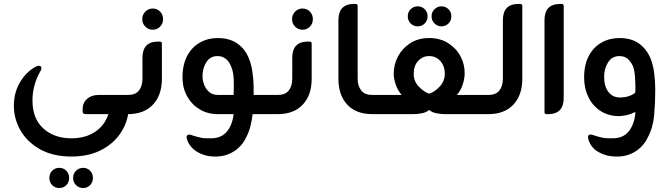

<svg xmlns="http://www.w3.org/2000/svg" viewBox="-20 -576 3376 969"><path d="M480 -97H653L652 -6L627 -2Q618 56 582 105Q546 154 485 184Q424 214 340 214Q247 214 181.5 177Q116 140 82.5 80.5Q49 21 50 -46Q51 -113 83.5 -165Q116 -217 162 -240Q170 -244 176 -244Q190 -244 189 -231Q189 -224 184 -217Q163 -181 153 -141.5Q143 -102 144 -64Q145 24 199.5 73Q254 122 340 122Q410 122 459 90Q508 58 527 0H415Q405 0 401 -3Q397 -6 397 -17V-25Q397 -57 419.5 -77Q442 -97 480 -97ZM279 271Q300 271 314.5 285.5Q329 300 329 322Q329 344 314.5 358.5Q300 373 279 373Q258 373 243.5 358.5Q229 344 229 322Q229 300 243.5 285.5Q258 271 279 271ZM400 271Q420 271 434.5 285.5Q449 300 449 322Q449 344 434.5 358.5Q420 373 400 373Q379 373 364 358.5Q349 344 349 322Q349 300 364 285.5Q379 271 400 271Z M751 -533Q773 -533 788 -517.5Q803 -502 803 -479Q803 -457 788 -441.5Q773 -426 751 -426Q729 -426 713.5 -441.5Q698 -457 698 -479Q698 -502 713.5 -517.5Q729 -533 751 -533ZM626 0H597V-97H628Q664 -97 681.5 -119.5Q699 -142 699 -180V-284Q699 -366 777 -366H786Q797 -366 797 -356V-178Q797 -96 752 -48Q707 0 626 0Z M1260 -97H1364V0H1255Q1251 32 1243.5 62Q1236 92 1222 118Q1200 164 1158 189.5Q1116 215 1065 214Q1034 214 1008.5 205.5Q983 197 964 183Q948 171 937.5 155.5Q927 140 922 121Q920 113 924 108Q928 103 935 103Q939 103 943 104.5Q947 106 950 107Q972 114 991.5 118.5Q1011 123 1048 122Q1098 121 1125.5 87.5Q1153 54 1159 0H1079Q1028 0 988 -24Q948 -48 924.5 -90Q901 -132 901 -185Q901 -249 924.5 -293.5Q948 -338 988.5 -361Q1029 -384 1078 -384Q1139 -384 1178.5 -356Q1218 -328 1237 -279Q1248 -252 1253.5 -216Q1259 -180 1260 -142ZM1079 -97H1159Q1161 -137 1159.5 -176.5Q1158 -216 1145 -244Q1136 -266 1119 -279.5Q1102 -293 1078 -293Q1041 -293 1021.5 -262.5Q1002 -232 1002 -191Q1002 -170 1010.5 -148Q1019 -126 1036 -111.5Q1053 -97 1079 -97Z M1507 -533Q1529 -533 1544 -517.5Q1559 -502 1559 -479Q1559 -457 1544 -441.5Q1529 -426 1507 -426Q1485 -426 1469.5 -441.5Q1454 -457 1454 -479Q1454 -502 1469.5 -517.5Q1485 -533 1507 -533ZM1382 0H1353V-97H1384Q1420 -97 1437.5 -119.5Q1455 -142 1455 -180V-284Q1455 -366 1533 -366H1542Q1553 -366 1553 -356V-178Q1553 -96 1508 -48Q1463 0 1382 0Z M1891 0H1859Q1777 0 1732.5 -48Q1688 -96 1688 -178V-474Q1688 -556 1766 -556H1774Q1785 -556 1785 -546V-180Q1785 -142 1803 -119.5Q1821 -97 1856 -97H1891Z M2088 -443Q2067 -443 2052.5 -457.5Q2038 -472 2038 -494Q2038 -515 2052.5 -529.5Q2067 -544 2088 -544Q2109 -544 2123.5 -529.5Q2138 -515 2138 -494Q2138 -472 2123.5 -457.5Q2109 -443 2088 -443ZM2208 -443Q2188 -443 2173 -457.5Q2158 -472 2158 -494Q2158 -515 2173 -529.5Q2188 -544 2208 -544Q2229 -544 2243.5 -529.5Q2258 -515 2258 -494Q2258 -472 2243.5 -457.5Q2229 -443 2208 -443ZM2286 -97H2427V0H2228Q2206 0 2184 -4Q2162 -8 2146 -21Q2130 -8 2108 -4Q2086 0 2064 0H1879V-97H2007Q1987 -120 1977 -150Q1967 -180 1967 -204Q1967 -251 1989 -292Q2011 -333 2051 -358.5Q2091 -384 2146 -384Q2201 -384 2241.5 -358.5Q2282 -333 2304 -292Q2326 -251 2325 -204Q2325 -180 2315.5 -150Q2306 -120 2286 -97ZM2146 -103Q2174 -112 2199.5 -139.5Q2225 -167 2225 -206Q2224 -244 2202 -268.5Q2180 -293 2146 -293Q2113 -293 2090.5 -268.5Q2068 -244 2068 -206Q2067 -167 2093 -139.5Q2119 -112 2146 -103Z M2445 0H2416V-97H2447Q2483 -97 2500.5 -119.5Q2518 -142 2518 -180V-474Q2518 -556 2596 -556H2605Q2616 -556 2616 -546V-178Q2616 -96 2571 -48Q2526 0 2445 0Z M2747 0H2739Q2728 0 2728 -10V-474Q2728 -556 2806 -556H2814Q2825 -556 2825 -546V-82Q2825 0 2747 0Z M3264 -279Q3276 -249 3281.5 -208Q3287 -167 3287 -123Q3287 -58 3281.5 5Q3276 68 3249 118Q3227 164 3185 189.5Q3143 215 3092 214Q3056 214 3028.5 204Q3001 194 2981 178Q2968 166 2959.5 151.5Q2951 137 2948 121Q2945 103 2962 103Q2966 103 2970 104.5Q2974 106 2977 107Q2999 114 3018.5 118.5Q3038 123 3075 122Q3128 121 3155.5 84Q3183 47 3187 -11Q3162 1 3140.5 5.5Q3119 10 3100 10Q3049 9 3010 -16.5Q2971 -42 2949.5 -86Q2928 -130 2928 -185Q2928 -249 2951.5 -293.5Q2975 -338 3015.5 -361Q3056 -384 3106 -384Q3167 -384 3205.5 -356Q3244 -328 3264 -279ZM3187 -129Q3187 -157 3184.5 -190.5Q3182 -224 3174 -243Q3164 -265 3148 -279Q3132 -293 3106 -293Q3069 -293 3049 -261.5Q3029 -230 3029 -189Q3029 -140 3050.5 -112Q3072 -84 3109 -84Q3131 -84 3151 -90Q3171 -96 3186 -108Q3186 -113 3186.5 -118Q3187 -123 3187 -129Z"/></svg>

Font: Zain
Style: Bold
Weight: 700
Designer: Zain,Boutros
Foundry: Mobile Telecommunications Company (Zain), 2024
Version: Version 1.50; ttfautohint (v1.8.4)